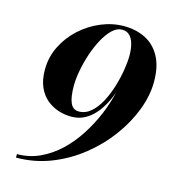

<svg xmlns="http://www.w3.org/2000/svg" viewBox="-114 -852 849 954"><g transform="rotate(15 311.0 -375.0)"><path d="M56.5 10V-8Q119.5 -8 174.2 -33.5Q229 -59 274.8 -102.5Q320.5 -146 356.2 -201.8Q392 -257.5 417 -318.2Q442 -379 455 -439.2Q468 -499.5 468 -551.5L470 -625Q470 -659.5 462.8 -685.5Q455.5 -711.5 440.5 -726Q425.5 -740.5 402.5 -740.5Q375.5 -740.5 351.5 -717.5Q327.5 -694.5 307.2 -657Q287 -619.5 272.2 -575.2Q257.5 -531 249.5 -487.2Q241.5 -443.5 241.5 -409.5Q241.5 -350.5 254.8 -321.2Q268 -292 297.5 -292Q332 -292 359.5 -315.8Q387 -339.5 407.8 -378.2Q428.5 -417 442.2 -461.8Q456 -506.5 463 -549.8Q470 -593 470 -625H489Q489 -598 484 -560.2Q479 -522.5 468.5 -481.2Q458 -440 441 -400.2Q424 -360.5 399.5 -328.2Q375 -296 342.5 -276.8Q310 -257.5 268.5 -257.5Q234 -257.5 201 -268.2Q168 -279 141 -301.8Q114 -324.5 98 -361Q82 -397.5 82 -450Q82 -514 109.8 -570Q137.5 -626 184.2 -668.8Q231 -711.5 289.2 -735.8Q347.5 -760 407.5 -760Q468 -760 516.5 -736Q565 -712 593.2 -661.2Q621.5 -610.5 621.5 -530.5Q621.5 -460.5 593 -385.2Q564.5 -310 513 -239.8Q461.5 -169.5 390.8 -113Q320 -56.5 235.2 -23.2Q150.5 10 56.5 10Z"/></g></svg>

Font: Bodoni Moda
Style: Bold Italic
Weight: 700
Italic angle: -13°
Version: Version 2.004